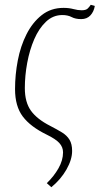

<svg xmlns="http://www.w3.org/2000/svg" viewBox="-20 -576 420 804"><path d="M195 208 176 191Q206 162 225 128.5Q244 95 244 62Q244 40 228.5 23Q213 6 176 -12Q108 -45 75.5 -88Q43 -131 43 -203Q43 -263 54.5 -323Q66 -383 91 -432.5Q116 -482 154.5 -512.5Q193 -543 246 -543Q269 -543 287.5 -538Q306 -533 322 -533Q340 -533 347.5 -540.5Q355 -548 360 -556L377 -551Q373 -527 358.5 -511.5Q344 -496 320 -496Q296 -496 280 -504.5Q264 -513 241 -513Q202 -513 172.5 -485Q143 -457 123.5 -412Q104 -367 94 -313Q84 -259 84 -207Q84 -148 109.5 -112.5Q135 -77 190 -49Q219 -34 239.5 -21.5Q260 -9 271 9Q282 27 282 56Q282 92 258.5 133.5Q235 175 195 208Z"/></svg>

Font: Noto Serif ExtraCondensed ExtraLight
Style: Italic
Weight: 200
Width: 2
Italic angle: -12°
Designer: Monotype Design Team
Foundry: Monotype Imaging Inc.
Version: Version 2.014; ttfautohint (v1.8.4.7-5d5b)